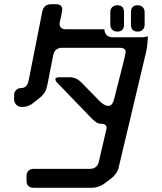

<svg xmlns="http://www.w3.org/2000/svg" viewBox="-20 -788 768 912"><path d="M476 -649H293Q263 -649 263 -676Q263 -682 270 -709Q276 -739 276 -742Q276 -768 246 -768H223Q207 -768 196 -760Q185 -752 181 -734L116 -405Q108 -370 82 -370Q67 -370 57 -360.5Q47 -351 47 -337V-316Q47 -302 57 -291Q67 -280 84 -280Q117 -280 142 -302L171 -325Q197 -346 204 -380L233 -527Q237 -545 248 -553Q259 -561 275 -561H549Q577 -561 577 -540Q577 -531 522 -317Q514 -285 494 -285Q476 -285 453 -308L367 -396Q342 -421 312 -421H262Q243 -421 243 -412Q243 -404 251 -396L415 -226Q427 -214 437 -207Q447 -200 462 -200Q474 -200 481 -194Q488 -188 486 -177L449 -18Q441 14 406 14H141Q125 14 115.5 22.5Q106 31 106 48V70Q106 104 141 104H414Q449 104 477 83L508 60Q537 37 544 6L674 -541Q678 -560 680 -578.5Q682 -597 682 -616Q669 -611 656 -611H515Q497 -611 486.5 -621.5Q476 -632 476 -649ZM634 -638Q649 -638 658 -647Q667 -656 667 -671V-730Q667 -745 658 -754Q649 -763 634 -763Q602 -763 602 -730V-671Q602 -638 634 -638ZM537 -638Q569 -638 569 -671V-730Q569 -763 537 -763Q522 -763 513 -754Q504 -745 504 -730V-671Q504 -656 513 -647Q522 -638 537 -638Z"/></svg>

Font: WDXL Lubrifont JP N
Style: Regular
Weight: 400
Designer: [WDXL Lubrifont] Copyright 2020-2022 (c) NightFurySL2001, Skr-ZERO; [ZCOOL QingKe HuangYou] Copyright 2018-2022 (c) The 
Version: Version 2.001;hotconv 1.1.1;makeotfexe 2.6.0